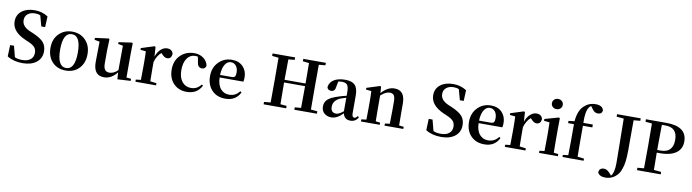

<svg xmlns="http://www.w3.org/2000/svg" viewBox="-36 -1701 9931 2757"><g transform="rotate(10 4929.0 -323.0)"><path d="M349 -431Q461 -383 506 -332Q551 -280 551 -199Q551 -100 478 -41Q403 19 275 19Q142 19 50 -40L56 -206H112L154 -45Q199 -25 262 -25Q339 -25 382 -59Q426 -94 426 -156Q426 -208 398 -239Q371 -270 304 -298L258 -318Q60 -404 60 -553Q60 -650 133 -706Q203 -760 319 -760Q427 -760 513 -704L506 -547H450L408 -701Q377 -716 333 -716Q266 -716 226 -684Q184 -651 184 -593Q184 -502 299 -452Z M710 -59Q633 -137 633 -269Q633 -399 713 -477Q789 -551 903 -551Q1017 -551 1092 -478Q1173 -399 1173 -269Q1173 -137 1095 -59Q1021 16 903 16Q784 16 710 -59ZM1032 -268Q1032 -514 903 -514Q774 -514 774 -268Q774 -21 903 -21Q1032 -21 1032 -268Z M1850 -30V0L1658 11L1651 -89Q1568 16 1462 16Q1305 16 1308 -187L1312 -477L1237 -491V-519L1435 -545L1446 -534L1440 -374V-180Q1440 -63 1526 -63Q1591 -63 1650 -122L1652 -478L1581 -491V-517L1774 -545L1785 -534L1782 -374V-37Z M2126 -402Q2149 -472 2195 -513Q2238 -551 2285 -551Q2359 -551 2375 -487Q2370 -411 2306 -411Q2268 -411 2227 -459L2216 -471Q2156 -424 2126 -324V-235Q2126 -157 2128 -43L2220 -31V0H1919V-31L1992 -40Q1994 -154 1994 -235V-307Q1994 -392 1990 -456L1911 -464V-489L2103 -550L2117 -541Z M2740 -509Q2724 -514 2701 -514Q2628 -514 2584 -452Q2539 -389 2539 -279Q2539 -172 2589 -110Q2638 -50 2720 -50Q2808 -50 2864 -125L2885 -114Q2821 16 2667 16Q2551 16 2477 -58Q2401 -136 2401 -266Q2401 -397 2485 -476Q2565 -551 2685 -551Q2763 -551 2819 -508Q2874 -466 2885 -401Q2872 -354 2827 -354Q2763 -354 2755 -431Z M3270 -307Q3303 -307 3316 -325Q3327 -341 3327 -381Q3327 -441 3298 -478Q3269 -514 3223 -514Q3172 -514 3140 -465Q3103 -411 3099 -307ZM3099 -270Q3102 -160 3153 -103Q3199 -50 3276 -50Q3369 -50 3426 -127L3446 -113Q3383 16 3231 16Q3110 16 3037 -58Q2960 -135 2960 -268Q2960 -397 3044 -477Q3121 -551 3232 -551Q3333 -551 3393 -489Q3452 -428 3452 -332Q3452 -294 3445 -270Z M4470 -697Q4469 -597 4469 -395V-346Q4469 -144 4470 -44L4565 -35V0H4236V-35L4327 -43Q4329 -142 4329 -360H4023Q4023 -143 4026 -43L4117 -35V0H3788V-35L3883 -44Q3884 -143 3884 -346V-395Q3884 -596 3883 -696L3788 -706V-742H4117V-706L4026 -697Q4023 -599 4023 -399H4329Q4329 -598 4327 -697L4236 -706V-742H4565V-706Z M4941 -299Q4879 -281 4866 -275Q4757 -232 4757 -136Q4757 -49 4837 -49Q4877 -49 4941 -102ZM5168 -54Q5132 15 5054 15Q4966 15 4945 -73Q4861 16 4777 16Q4713 16 4673 -20Q4632 -56 4632 -118Q4632 -182 4674 -221Q4719 -263 4832 -298Q4879 -314 4941 -328V-379Q4941 -457 4918 -486Q4896 -514 4839 -514Q4814 -514 4787 -508L4773 -436Q4767 -359 4708 -359Q4657 -359 4648 -405Q4658 -473 4718 -512Q4780 -551 4883 -551Q4981 -551 5025 -505Q5069 -459 5069 -354V-96Q5069 -36 5105 -36Q5125 -36 5150 -69Z M5825 -31V0H5551V-31L5621 -40Q5624 -124 5624 -235V-363Q5624 -427 5605 -454Q5586 -480 5545 -480Q5485 -480 5414 -415V-235Q5414 -153 5416 -39L5481 -31V0H5207V-31L5280 -40Q5282 -154 5282 -235V-307Q5282 -392 5278 -456L5199 -464V-489L5391 -550L5405 -541L5412 -450Q5499 -551 5602 -551Q5755 -551 5755 -357V-235Q5755 -153 5757 -39Z M6452 -431Q6564 -383 6609 -332Q6654 -280 6654 -199Q6654 -100 6581 -41Q6506 19 6378 19Q6245 19 6153 -40L6159 -206H6215L6257 -45Q6302 -25 6365 -25Q6442 -25 6485 -59Q6529 -94 6529 -156Q6529 -208 6501 -239Q6474 -270 6407 -298L6361 -318Q6163 -404 6163 -553Q6163 -650 6236 -706Q6306 -760 6422 -760Q6530 -760 6616 -704L6609 -547H6553L6511 -701Q6480 -716 6436 -716Q6369 -716 6329 -684Q6287 -651 6287 -593Q6287 -502 6402 -452Z M7046 -307Q7079 -307 7092 -325Q7103 -341 7103 -381Q7103 -441 7074 -478Q7045 -514 6999 -514Q6948 -514 6916 -465Q6879 -411 6875 -307ZM6875 -270Q6878 -160 6929 -103Q6975 -50 7052 -50Q7145 -50 7202 -127L7222 -113Q7159 16 7007 16Q6886 16 6813 -58Q6736 -135 6736 -268Q6736 -397 6820 -477Q6897 -551 7008 -551Q7109 -551 7169 -489Q7228 -428 7228 -332Q7228 -294 7221 -270Z M7512 -402Q7535 -472 7581 -513Q7624 -551 7671 -551Q7745 -551 7761 -487Q7756 -411 7692 -411Q7654 -411 7613 -459L7602 -471Q7542 -424 7512 -324V-235Q7512 -157 7514 -43L7606 -31V0H7305V-31L7378 -40Q7380 -154 7380 -235V-307Q7380 -392 7376 -456L7297 -464V-489L7489 -550L7503 -541Z M7885 -683Q7862 -704 7862 -736Q7862 -769 7885 -790Q7908 -811 7941 -811Q7974 -811 7997 -790Q8020 -769 8020 -736Q8020 -704 7997 -683Q7974 -662 7941 -662Q7908 -662 7885 -683ZM8079 -31V0H7804V-31L7877 -40Q7879 -154 7879 -235V-306Q7879 -383 7876 -458L7795 -466V-493L7998 -550L8012 -541L8010 -385V-235Q8010 -153 8012 -39Z M8227 -536Q8240 -689 8314 -761Q8386 -830 8483 -830Q8584 -830 8601 -763Q8599 -704 8534 -704Q8483 -704 8446 -764L8425 -792Q8404 -781 8394 -763Q8350 -698 8356 -535H8494V-493H8357V-235Q8357 -170 8359 -42L8454 -31V0H8146V-31L8223 -40Q8226 -136 8226 -235V-493H8141V-526Z M9156 -706 9060 -697Q9059 -599 9059 -400V-259Q9059 -74 9025 11Q9002 92 8939 139Q8880 184 8802 184Q8715 184 8689 127Q8695 61 8764 61Q8805 61 8849 109L8878 142Q8924 93 8924 -49L8922 -246Q8918 -461 8916 -696L8811 -706V-742H9156Z M9471 -703Q9468 -602 9468 -395V-336H9517Q9697 -336 9697 -522Q9697 -703 9524 -703ZM9468 -297Q9468 -133 9471 -45L9578 -35V0H9232V-35L9327 -44Q9329 -143 9329 -346V-395Q9329 -596 9327 -697L9232 -706V-742H9530Q9830 -742 9830 -522Q9830 -421 9759 -363Q9678 -297 9515 -297Z"/></g></svg>

Font: Source Han Serif JP
Style: Bold
Weight: 700
Designer: Ryoko NISHIZUKA  (kana & ideographs); Frank Grießhammer (Latin, Greek & Cyrillic); Wenlong ZHANG  (bopomofo); Sandoll Co
Foundry: Adobe Systems Incorporated
Version: Version 1.000;PS 1;hotconv 16.6.53;makeotf.lib2.5.65590